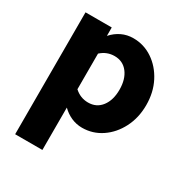

<svg xmlns="http://www.w3.org/2000/svg" viewBox="-170 -652 941 989"><g transform="rotate(30 300.0 -157.5)"><path d="M59 209V-516H215V-466Q240 -494 271.5 -509Q303 -524 340 -524Q403 -524 455 -489Q507 -454 538 -394Q569 -334 569 -258Q569 -183 538 -122.5Q507 -62 455 -27Q403 8 340 8Q306 8 275.5 -5.5Q245 -19 221 -43V209ZM302 -120Q352 -120 381 -158Q410 -196 410 -258Q410 -320 381 -358Q352 -396 302 -396Q256 -396 221 -364V-152Q256 -120 302 -120Z"/></g></svg>

Font: Red Hat Mono
Style: Bold
Weight: 700
Monospace: yes
Designer: Pentagram, MCKL
Foundry: Pentagram, MCKL
Version: Version 1.023; ttfautohint (v1.8.3)